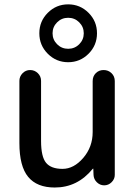

<svg xmlns="http://www.w3.org/2000/svg" viewBox="-20 -835 608 865"><path d="M237.3 -635.7Q257.8 -615.2 287.1 -615.2Q316.4 -615.2 336.9 -635.7Q357.4 -656.2 357.4 -685.1Q357.4 -713.9 336.9 -734.4Q316.4 -754.9 287.1 -754.9Q257.8 -754.9 237.3 -734.4Q216.8 -713.9 216.8 -685.1Q216.8 -656.2 237.3 -635.7ZM195.3 -777.3Q233.4 -815.4 287.1 -815.4Q340.8 -815.4 378.9 -777.3Q417 -739.3 417 -685.1Q417 -630.9 378.9 -592.8Q340.8 -554.7 287.1 -554.7Q233.4 -554.7 195.3 -592.8Q157.2 -630.9 157.2 -685.1Q157.2 -739.3 195.3 -777.3ZM226.6 9.8Q146.5 9.8 106.9 -38.1Q67.4 -85.9 67.4 -190.4V-470.7Q67.4 -490.2 81.5 -504.9Q95.7 -519.5 115.7 -519.5Q135.7 -519.5 150.4 -505.4Q165 -491.2 165 -470.7V-200.2Q165 -128.9 187.5 -101.6Q210 -74.2 261.7 -74.2Q312.5 -74.2 355 -123.5Q397.5 -172.9 397.5 -240.2V-469.7Q397.5 -491.2 411.6 -505.4Q425.8 -519.5 446.8 -519.5Q467.8 -519.5 482.4 -505.4Q497.1 -491.2 497.1 -469.7V-46.9Q497.1 -28.3 482.9 -14.2Q468.8 0 449.2 0Q430.7 0 416.5 -13.7Q402.3 -27.3 401.4 -46.9L400.4 -74.2Q400.4 -75.2 399.4 -75.2Q398.4 -75.2 397.5 -74.2Q329.1 9.8 226.6 9.8Z"/></svg>

Font: Rounded Mgen+ 2p medium
Style: Regular
Weight: 500
Designer: [Source Han Sans]
Ryoko NISHIZUKA  (kana & ideographs); Paul D. Hunt (Latin, Greek & Cyrillic); Wenlong ZHANG  (bopomofo
Version: Version 1.059.20150602